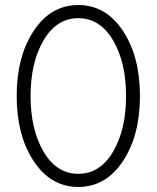

<svg xmlns="http://www.w3.org/2000/svg" viewBox="-20 -730 620 760"><path d="M113.5 -92Q46 -194 46 -350Q46 -506 113.5 -608Q181 -710 290 -710Q399 -710 466.5 -608Q534 -506 534 -350Q534 -194 466.5 -92Q399 10 290 10Q181 10 113.5 -92ZM152.5 -570.5Q101 -483 101 -350Q101 -217 152.5 -129.5Q204 -42 290 -42Q376 -42 427.5 -129.5Q479 -217 479 -350Q479 -483 427.5 -570.5Q376 -658 290 -658Q204 -658 152.5 -570.5Z"/></svg>

Font: Renner* Light
Style: Light
Weight: 300
Version: Version 003.000 ; ttfautohint (v0.97) -l 8 -r 50 -G 200 -x 1